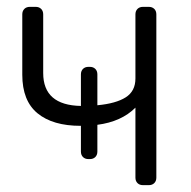

<svg xmlns="http://www.w3.org/2000/svg" viewBox="-20 -540 557 560"><path d="M414 -520Q424 -520 430 -514Q436 -508 436 -498V-22Q436 -12 430 -6Q424 0 414 0H397Q387 0 381 -6Q375 -12 375 -22V-226Q334 -185 264 -176V-98Q264 -88 258 -82Q252 -76 242 -76H238Q228 -76 222 -82Q216 -88 216 -98V-173H215Q134 -173 89.5 -209.5Q45 -246 45 -322V-498Q45 -508 51 -514Q57 -520 67 -520H84Q94 -520 100 -514Q106 -508 106 -498V-327Q106 -233 216 -231V-323Q216 -333 222 -339Q228 -345 238 -345H242Q252 -345 258 -339Q264 -333 264 -323V-233Q318 -238 346.5 -256Q375 -274 375 -311V-498Q375 -508 381 -514Q387 -520 397 -520Z"/></svg>

Font: Rubik AZ
Style: Regular
Weight: 300
Designer: Hubert and Fischer
Foundry: Hubert & Fischer
Version: Version 2.000